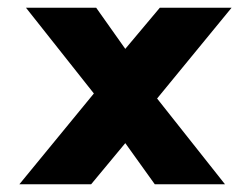

<svg xmlns="http://www.w3.org/2000/svg" viewBox="-20 -504 647 495"><path d="M379 -29 303 -135 215 -29H30L222 -263L47 -484H228L303 -378L392 -484H577L385 -250L560 -29Z"/></svg>

Font: Catamaran
Style: Regular
Weight: 900
Designer: Pria Ravichandran
Version: Version 1.001;PS 001.000;hotconv 1.0.70;makeotf.lib2.5.58329